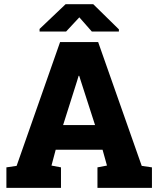

<svg xmlns="http://www.w3.org/2000/svg" viewBox="-20 -916 772 936"><path d="M11.2 0V-100.1L61 -107.4L272.9 -710.9H458.5L670.9 -107.4L720.7 -100.1V0H455.1V-100.1L501.5 -108.9L480 -186H251.5L231 -108.9L277.3 -100.1V0ZM287.6 -306.2H443.4L374 -521.5L366.2 -546.4H363.3L355 -519ZM172.9 -762.2V-774.9L299.8 -895.5H434.6L559.6 -772.9V-762.2H427.7L366.7 -831.5L302.2 -762.2Z"/></svg>

Font: Roboto Slab LO Black
Style: Regular
Weight: 900
Designer: Google
Version: Version 2.000